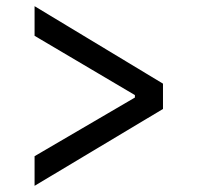

<svg xmlns="http://www.w3.org/2000/svg" viewBox="-20 -593 640 622"><path d="M92 -87 417 -277V-285L92 -477V-573L508 -322V-240L92 9Z"/></svg>

Font: IBM Plex Sans KR Text
Style: Regular
Weight: 450
Designer: Mike Abbink; Paul van der Laan; Pieter van Rosmalen; Wujin Sim; Chorong Kim; Dohee Lee;
Foundry: Sandoll Inc.
Version: Version 1.001